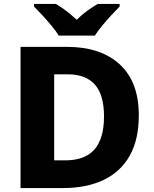

<svg xmlns="http://www.w3.org/2000/svg" viewBox="-20 -951 777 971"><path d="M682 -368Q682 -245 636 -163.5Q590 -82 504 -41Q418 0 299 0H84V-714H319Q489 -714 585.5 -625.5Q682 -537 682 -368ZM506 -362Q506 -471 460 -523Q414 -575 324 -575H254V-140H309Q410 -140 458 -195.5Q506 -251 506 -362ZM277 -771Q263 -794 240.5 -821Q218 -848 194.5 -873.5Q171 -899 152 -918V-931H263Q290 -915 315.5 -895.5Q341 -876 368 -851Q393 -876 420.5 -896Q448 -916 474 -931H585V-918Q567 -900 543.5 -874.5Q520 -849 497 -821.5Q474 -794 460 -771Z"/></svg>

Font: Noto Sans Tamil ExtraBold
Style: Regular
Weight: 800
Designer: Jelle Bosma - Monotype Design Team
Foundry: Monotype Imaging Inc.
Version: Version 2.004; ttfautohint (v1.8.4.7-5d5b)